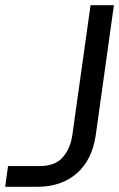

<svg xmlns="http://www.w3.org/2000/svg" viewBox="-35 -720 459 740"><path d="M108 0H-15L-4 -80H118Q178 -80 207.5 -114.5Q237 -149 244 -201L314 -700H404L334 -199Q320 -103 260.5 -51.5Q201 0 108 0Z"/></svg>

Font: Host Grotesk
Style: Italic
Weight: 400
Italic angle: -8°
Designer: Doğukan Karapınar based on Poppins by Indian Type Foundry, Jonny Pinhorn
Foundry: Element Type
Version: Version 1.001; ttfautohint (v1.8.4.7-5d5b)